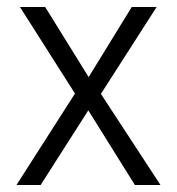

<svg xmlns="http://www.w3.org/2000/svg" viewBox="-20 -528 505 548"><path d="M96 0H27L194 -261L37 -508H109L233 -308L356 -508H427L268 -260L438 0H365L232 -213Z"/></svg>

Font: Hind Guntur Light
Style: Regular
Weight: 300
Designer: Manushi Parikh, Hitesh Malaviya
Foundry: Indian Type Foundry
Version: Version 1.002;PS 1.0;hotconv 1.0.86;makeotf.lib2.5.63406; tt